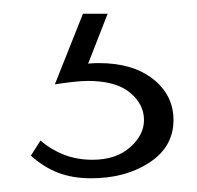

<svg xmlns="http://www.w3.org/2000/svg" viewBox="-20 -20 287 280"><path d="M101 0H137L103 87L77 78Q87 76 99.5 74Q112 72 124 72Q174 72 203.5 95.5Q233 119 233 155Q233 194 198 217Q163 240 113 240Q86 240 65 232Q44 224 25 207L39 185Q54 198 73 205.5Q92 213 115 213Q149 213 169.5 195Q190 177 190 155Q190 132 169.5 115Q149 98 108 98Q99 98 86 99.5Q73 101 60 103Z"/></svg>

Font: Ysabeau ExtraLight
Style: Regular
Weight: 250
Designer: Christian Thalmann (Catharsis Fonts)
Version: Version 2.002